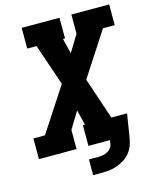

<svg xmlns="http://www.w3.org/2000/svg" viewBox="-131 -823 868 1075"><g transform="rotate(-15 303.5 -285.0)"><path d="M273 165V74H325Q338 74 351.5 72Q365 70 377.5 64Q390 58 399.5 47Q409 36 411 23L415 0H290V-120H302L280 -208L221 -111V0H3V-120H70L236 -374L154 -615H100V-735H319V-615H307L329 -527L388 -624V-735H607V-615H539L374 -361L455 -120H546L523 23Q519 45 510.5 65.5Q502 86 487 103.5Q472 121 452 133Q432 145 411 152.5Q390 160 368.5 162.5Q347 165 325 165Z"/></g></svg>

Font: Iosevka Etoile Heavy Oblique
Style: Regular
Weight: 900
Italic angle: -9°
Designer: Belleve Invis
Foundry: Belleve Invis
Version: Version 15.5.2; ttfautohint (v1.8.4)